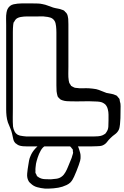

<svg xmlns="http://www.w3.org/2000/svg" viewBox="-20 -796 724 1120"><path d="M683 -145V-142Q683 -125 682.5 -107Q682 -89 680 -71Q679 -63 677.5 -54Q676 -45 672 -37Q664 -22 650.5 -12.5Q637 -3 626 8Q614 19 604.5 32Q595 45 579 52Q572 55 562.5 56Q553 57 545 57Q529 58 512.5 58Q496 58 479 58H137Q126 58 113.5 57Q101 56 90 52L79 46Q78 44 76 43Q74 42 72 41Q60 30 57 13.5Q54 -3 50 -18Q46 -35 39 -50.5Q32 -66 26 -82Q20 -101 18 -120Q16 -139 16 -158Q16 -177 16 -219Q16 -261 16 -315.5Q16 -370 16 -426Q16 -482 16 -528V-651Q16 -668 15.5 -687Q15 -706 18 -723Q19 -728 20.5 -733.5Q22 -739 24 -743Q36 -766 59.5 -771Q83 -776 105 -776H174Q188 -776 201.5 -775.5Q215 -775 228 -772Q245 -769 259.5 -763Q274 -757 290 -752Q304 -748 317 -746Q330 -744 342 -739Q345 -738 348 -737Q351 -736 352 -735Q354 -734 356.5 -731.5Q359 -729 360 -727Q362 -725 364.5 -723Q367 -721 368 -719Q373 -712 375 -703Q377 -694 378 -686Q379 -670 379 -655Q379 -640 379 -624V-406Q379 -387 378.5 -366.5Q378 -346 381 -326Q382 -323 382.5 -319.5Q383 -316 384 -313Q385 -310 387.5 -307Q390 -304 391 -302L395 -295Q397 -294 399 -293Q401 -292 402 -291Q405 -290 408 -288Q411 -286 414 -285Q417 -284 420.5 -283.5Q424 -283 427 -283Q445 -280 463 -281Q481 -282 499 -281Q510 -280 520.5 -279Q531 -278 541 -276Q557 -272 571.5 -265.5Q586 -259 601 -254Q615 -251 628 -249Q641 -247 654 -241Q656 -240 658.5 -239Q661 -238 662 -237Q664 -235 666.5 -231.5Q669 -228 671 -226Q672 -225 673.5 -223.5Q675 -222 676 -220Q678 -217 678 -213Q678 -209 679 -206Q684 -192 683.5 -176Q683 -160 683 -145ZM613 -94V-97Q613 -111 613 -127Q613 -143 609 -158Q607 -168 601 -178Q595 -188 586 -193Q576 -200 562.5 -202Q549 -204 538 -204Q501 -206 464.5 -205Q428 -204 391 -205Q379 -205 367.5 -206Q356 -207 344 -211Q342 -212 339 -213Q336 -214 334 -215Q332 -216 330 -218.5Q328 -221 326 -222Q325 -224 322.5 -226Q320 -228 318 -230L315 -238Q313 -245 312 -251Q311 -257 310 -264Q309 -281 309 -297.5Q309 -314 309 -330V-570Q309 -588 309 -606.5Q309 -625 307 -643Q306 -651 304 -660Q302 -669 297 -676Q288 -689 273.5 -693.5Q259 -698 243 -699Q233 -701 221 -700.5Q209 -700 198 -700H169Q152 -700 135.5 -700Q119 -700 102 -697Q95 -696 86 -692.5Q77 -689 72 -683Q68 -679 64 -671Q61 -668 59 -664Q58 -661 58 -657.5Q58 -654 57 -651Q56 -641 55.5 -631Q55 -621 55 -610V-162Q55 -137 54.5 -110.5Q54 -84 56 -58Q58 -44 64.5 -30.5Q71 -17 85 -9Q87 -8 90 -7.5Q93 -7 96 -5Q105 -3 114 -2Q123 -1 133 0H528Q539 0 552 -1Q565 -2 576 -6Q580 -8 585 -10.5Q590 -13 594 -16Q596 -18 597.5 -20.5Q599 -23 600 -24Q611 -39 612 -57.5Q613 -76 613 -94ZM412 235Q408 244 402.5 253Q397 262 390 269Q380 278 368 283.5Q356 289 344 293Q322 300 293 302.5Q264 305 241 304Q219 302 197 296Q175 290 159 274Q157 272 154 269.5Q151 267 149 264Q136 244 138.5 217Q141 190 145 168Q147 154 149.5 140.5Q152 127 158 114Q167 91 187 69.5Q207 48 229 38Q252 27 285.5 26.5Q319 26 341 26Q357 26 374.5 26Q392 26 407 32Q410 33 413 34Q416 35 418 37Q422 39 426 44Q430 49 432 53Q439 65 442 77Q445 86 447.5 95.5Q450 105 450 114Q451 128 447.5 141.5Q444 155 439 168Q433 184 426.5 201Q420 218 412 235ZM283 50Q273 51 263 51.5Q253 52 244 55Q229 62 218 81.5Q207 101 200 122.5Q193 144 190 159Q189 169 187.5 180Q186 191 187 202Q187 204 186.5 207Q186 210 187 213Q188 216 192 222Q193 224 194 227Q195 230 196 232Q198 233 201 234.5Q204 236 205 238Q221 248 240.5 249Q260 250 277 250Q293 249 310 246.5Q327 244 340 234Q347 229 352.5 222Q358 215 362 208Q371 192 377.5 175Q384 158 391 142Q395 134 398 125Q401 116 403 108Q404 105 405 102Q406 99 406 97Q407 94 406 91Q405 88 405 86Q405 84 405 80.5Q405 77 404 75Q403 73 402 72.5Q401 72 400 71Q398 68 395 64Q392 60 389 58Q386 56 381.5 55Q377 54 373 53Q365 51 356 50.5Q347 50 339 50Z"/></svg>

Font: Rubik Vinyl
Style: Regular
Weight: 400
Designer: Hubert and Fischer, NaN
Foundry: Hubert and Fischer, NaN
Version: Version 2.200